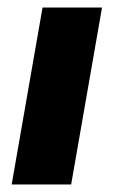

<svg xmlns="http://www.w3.org/2000/svg" viewBox="-20 -490 305 510"><path d="M169 0 251 -470H93L11 0Z"/></svg>

Font: Celebes ExtraBold
Style: Italic
Weight: 800
Italic angle: -10°
Designer: Anugrah Pasau
Foundry: Lafontype
Version: Version 1.000